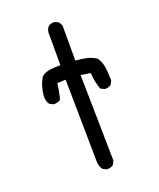

<svg xmlns="http://www.w3.org/2000/svg" viewBox="-143 -862 785 948"><g transform="rotate(-20 250.0 -388.0)"><path d="M252 -2 232.4 -11.7Q220.7 -29.3 218.8 -50.8L212.9 -487.3L168 -485.4Q164.1 -442.4 152.3 -403.3Q136.7 -391.6 115.2 -393.6L95.7 -403.3Q82 -422.9 84 -450.2Q87.9 -501 113.3 -542Q132.8 -557.6 159.2 -560.5Q185.5 -563.5 212.9 -563.5V-736.3Q214.8 -752 224.6 -763.7Q238.3 -775.4 259.8 -773.4L279.3 -763.7L290 -744.1V-559.6Q319.3 -557.6 346.7 -551.8Q374 -545.9 397.5 -530.3Q415 -504.9 418.9 -472.7Q422.9 -440.4 422.9 -407.2L413.1 -387.7Q399.4 -376 377.9 -377.9L358.4 -387.7Q342.8 -428.7 340.8 -475.6L290 -483.4L297.9 -31.2L288.1 -11.7Q273.4 0 252 -2Z"/></g></svg>

Font: JasonHandwriting4
Style: Regular
Weight: 400
Version: Version 1.01.21